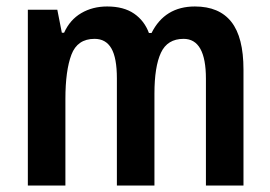

<svg xmlns="http://www.w3.org/2000/svg" viewBox="-20 -573 835 593"><path d="M582 -553Q657 -553 694.5 -505.5Q732 -458 732 -358V0H616V-330Q616 -453 547 -453Q497 -453 477 -410Q457 -367 457 -284V0H341V-331Q341 -394 324 -423.5Q307 -453 272 -453Q219 -453 200.5 -404Q182 -355 182 -267V0H66V-543H157L171 -472H178Q196 -512 231 -532.5Q266 -553 311 -553Q362 -553 394 -531Q426 -509 440 -471H448Q489 -553 582 -553Z"/></svg>

Font: Noto Sans Devanagari Condensed SemiBold
Style: Regular
Weight: 600
Width: 3
Designer: Jelle Bosma - Monotype Design Team
Foundry: Monotype Imaging Inc.
Version: Version 2.004; ttfautohint (v1.8.4.7-5d5b)